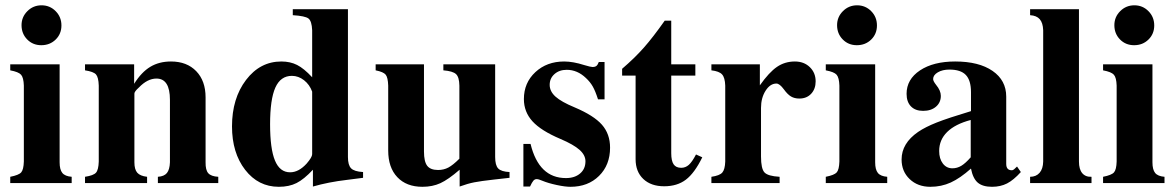

<svg xmlns="http://www.w3.org/2000/svg" viewBox="-20 -697 4478 731"><path d="M252.9 -23.9V0H19V-23.9Q51.8 -30.3 60.8 -40.8Q69.8 -51.3 70.8 -82V-371.1Q69.8 -401.4 60.3 -412.4Q50.8 -423.3 19 -429.2V-452.1H207V-79.1Q207 -51.3 217.3 -38.6Q227.5 -25.9 252.9 -23.9ZM137.2 -524.9Q105 -524.9 83.5 -546.9Q62 -568.8 62 -601.1Q62 -632.3 84.2 -654.5Q106.4 -676.8 138.2 -676.8Q169.9 -676.8 191.9 -654.5Q213.9 -632.3 213.9 -600.1Q213.9 -567.9 191.9 -546.4Q169.9 -524.9 137.2 -524.9Z M811 -23.9V0H581.1V-23.9Q605 -25.4 615.5 -38.3Q626 -51.3 627 -79.1V-316.9Q627 -397.9 575.7 -397.9Q541.5 -397.9 508.8 -363.8Q491.7 -348.6 491.7 -340.8V-79.1Q491.7 -51.8 502.7 -39.3Q513.7 -26.9 540 -23.9V0H303.7V-23.9Q335.9 -28.8 345.5 -39.6Q355 -50.3 356 -82V-371.1Q355 -402.8 345.5 -413.6Q335.9 -424.3 303.7 -429.2V-452.1H490.7V-377.9Q518.6 -422.4 552.2 -442.6Q585.9 -462.9 630.9 -462.9Q691.4 -462.9 727.1 -426Q762.7 -389.2 762.7 -326.2V-79.1Q762.2 -49.8 772.9 -37.6Q783.7 -25.4 811 -23.9Z M1362.3 -42V-20L1301.3 -12.2Q1230.5 -3.9 1171.4 13.2V-50.8Q1137.2 -14.2 1108.9 0Q1080.6 14.2 1041.5 14.2Q963.4 14.2 913.3 -50.5Q863.3 -115.2 863.3 -215.8Q863.3 -322.3 916.7 -392.6Q970.2 -462.9 1051.3 -462.9Q1085 -462.9 1111.1 -449.7Q1137.2 -436.5 1168.5 -402.8V-582Q1167 -616.7 1154.5 -626.5Q1142.1 -636.2 1094.7 -639.2V-662.1H1304.7V-99.1Q1304.7 -68.4 1316.7 -56.2Q1328.6 -43.9 1362.3 -42ZM1168.5 -109.9V-348.1Q1158.7 -375 1137.5 -391.6Q1116.2 -408.2 1091.3 -408.2Q1048.3 -408.2 1028.3 -363.5Q1008.3 -318.8 1008.3 -224.1Q1008.3 -130.4 1026.9 -85.7Q1045.4 -41 1084.5 -41Q1117.2 -41 1147.5 -74.2Q1168.5 -98.6 1168.5 -109.9Z M1919.9 -42V-20L1859.4 -13.2Q1811 -7.8 1785.9 -2.9Q1760.7 2 1730 13.2V-50.8Q1686.5 -13.2 1656.5 0.5Q1626.5 14.2 1588.4 14.2Q1527.3 14.2 1492.7 -22.5Q1458 -59.1 1458 -124V-371.1Q1457 -401.9 1448.5 -412.6Q1439.9 -423.3 1410.2 -429.2V-452.1H1594.2V-120.1Q1594.2 -82 1606.4 -65.9Q1618.7 -49.8 1647.9 -49.8Q1669.4 -49.8 1687 -59.1Q1704.6 -68.4 1729 -92.8V-371.1Q1728.5 -403.3 1716.3 -414.8Q1704.1 -426.3 1668 -429.2V-452.1H1865.2V-99.1Q1865.2 -67.9 1876.7 -55.7Q1888.2 -43.5 1919.9 -42Z M2281.7 -318.8H2256.8Q2246.6 -350.6 2236.8 -367.7Q2227.1 -384.8 2210.9 -399.9Q2178.2 -431.2 2137.7 -431.2Q2109.4 -431.2 2091.1 -415Q2072.8 -398.9 2072.8 -374Q2072.8 -349.1 2095 -329.1Q2117.2 -309.1 2168 -288.1Q2240.7 -257.3 2271.7 -222.2Q2302.7 -187 2302.7 -134.8Q2302.7 -68.8 2260.7 -27.3Q2218.8 14.2 2151.9 14.2Q2131.3 14.2 2099.4 7.3Q2067.4 0.5 2044.9 -8.8Q2030.8 -15.1 2022.9 -15.1Q2016.1 -15.1 2010.7 -9Q2005.4 -2.9 1998 13.2H1972.7V-148.9H2000Q2031.7 -19 2134.8 -19Q2168 -19 2188.5 -36.4Q2209 -53.7 2209 -83Q2209 -106.4 2186.5 -126.5Q2164.1 -146.5 2113.8 -168Q2040 -199.2 2007.3 -235.1Q1974.6 -271 1974.6 -319.8Q1974.6 -381.8 2018.3 -422.4Q2062 -462.9 2127.9 -462.9Q2161.6 -462.9 2204.6 -449.2Q2229 -441.9 2235.8 -441.9Q2245.6 -441.9 2250.7 -446Q2255.9 -450.2 2259.8 -460.9H2281.7Z M2627.4 -452.1V-409.2H2535.6V-113.8Q2535.6 -84.5 2544.7 -71.3Q2553.7 -58.1 2573.7 -58.1Q2589.8 -58.1 2602.5 -69.3Q2615.2 -80.6 2629.9 -108.9L2653.8 -98.1Q2624.5 -38.1 2591.3 -12.9Q2558.1 12.2 2508.8 12.2Q2458.5 12.2 2429.2 -15.6Q2399.9 -43.5 2399.9 -90.8V-409.2H2348.6V-435.1Q2397 -476.6 2431.6 -515.9Q2466.3 -555.2 2510.7 -618.2H2535.6V-452.1Z M2948.2 -23.9V0H2688.5V-23.9Q2719.7 -28.3 2730 -40Q2740.2 -51.8 2741.2 -82V-371.1Q2740.2 -401.4 2729.2 -413.6Q2718.3 -425.8 2688.5 -429.2V-452.1H2873V-372.1Q2908.2 -421.9 2938.2 -442.4Q2968.3 -462.9 3006.3 -462.9Q3041 -462.9 3063.2 -441.4Q3085.4 -419.9 3085.4 -387.2Q3085.4 -358.4 3068.4 -340.1Q3051.3 -321.8 3023.4 -321.8Q3004.9 -321.8 2991.7 -329.6Q2978.5 -337.4 2964.4 -356.9Q2948.2 -378.9 2936 -378.9Q2912.1 -378.9 2894.8 -351.6Q2877.4 -324.2 2877.4 -286.1V-101.1Q2877.4 -54.7 2890.6 -40.5Q2903.8 -26.4 2948.2 -23.9Z M3357.9 -23.9V0H3124V-23.9Q3156.7 -30.3 3165.8 -40.8Q3174.8 -51.3 3175.8 -82V-371.1Q3174.8 -401.4 3165.3 -412.4Q3155.8 -423.3 3124 -429.2V-452.1H3312V-79.1Q3312 -51.3 3322.3 -38.6Q3332.5 -25.9 3357.9 -23.9ZM3242.2 -524.9Q3210 -524.9 3188.5 -546.9Q3167 -568.8 3167 -601.1Q3167 -632.3 3189.2 -654.5Q3211.4 -676.8 3243.2 -676.8Q3274.9 -676.8 3296.9 -654.5Q3318.8 -632.3 3318.8 -600.1Q3318.8 -567.9 3296.9 -546.4Q3274.9 -524.9 3242.2 -524.9Z M3852.1 -63 3866.7 -42Q3838.9 -11.2 3814 1.5Q3789.1 14.2 3756.8 14.2Q3721.2 14.2 3702.6 -1.7Q3684.1 -17.6 3676.8 -55.2Q3635.7 -18.6 3599.9 -2.2Q3564 14.2 3522 14.2Q3474.1 14.2 3443.4 -15.1Q3412.6 -44.4 3412.6 -89.8Q3412.6 -151.4 3475.6 -194.8Q3502.9 -213.4 3546.1 -230.5Q3589.4 -247.6 3676.8 -273.9V-346.2Q3676.8 -391.1 3657.2 -411.6Q3637.7 -432.1 3594.7 -432.1Q3568.4 -432.1 3550.5 -421.6Q3532.7 -411.1 3532.7 -396Q3532.7 -388.2 3543.9 -374Q3562 -352.1 3562 -332Q3562 -306.6 3543.5 -290.8Q3524.9 -274.9 3494.6 -274.9Q3464.8 -274.9 3448.2 -292Q3431.6 -309.1 3431.6 -339.8Q3431.6 -395 3482.7 -429Q3533.7 -462.9 3616.7 -462.9Q3707 -462.9 3759 -427Q3811 -391.1 3811 -329.1V-73.2Q3811 -48.8 3832 -48.8Q3837.4 -48.8 3841.8 -53.2ZM3675.8 -98.1V-240.2Q3616.7 -224.6 3586.2 -194.6Q3555.7 -164.6 3555.7 -122.1Q3555.7 -92.8 3569.6 -74.5Q3583.5 -56.2 3606 -56.2Q3624 -56.2 3639.9 -65.7Q3655.8 -75.2 3675.8 -98.1Z M4135.7 -23.9V0H3901.9V-23.9Q3924.8 -23.9 3938 -39.1Q3951.2 -54.2 3951.7 -82V-582Q3950.7 -609.9 3938.7 -623.8Q3926.8 -637.7 3901.9 -639.2V-662.1H4087.9V-82Q4087.9 -52.7 4100.3 -37.8Q4112.8 -22.9 4135.7 -23.9Z M4413.6 -23.9V0H4179.7V-23.9Q4212.4 -30.3 4221.4 -40.8Q4230.5 -51.3 4231.4 -82V-371.1Q4230.5 -401.4 4220.9 -412.4Q4211.4 -423.3 4179.7 -429.2V-452.1H4367.7V-79.1Q4367.7 -51.3 4377.9 -38.6Q4388.2 -25.9 4413.6 -23.9ZM4297.9 -524.9Q4265.6 -524.9 4244.1 -546.9Q4222.7 -568.8 4222.7 -601.1Q4222.7 -632.3 4244.9 -654.5Q4267.1 -676.8 4298.8 -676.8Q4330.6 -676.8 4352.5 -654.5Q4374.5 -632.3 4374.5 -600.1Q4374.5 -567.9 4352.5 -546.4Q4330.6 -524.9 4297.9 -524.9Z"/></svg>

Font: Accordance
Style: Bold
Weight: 700
Version: Version 1.2 (build January 31, 2020) Miklal Software Solutio